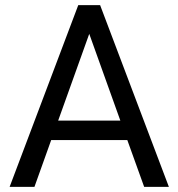

<svg xmlns="http://www.w3.org/2000/svg" viewBox="-20 -731 698 751"><path d="M543.9 0H640.6L371.6 -710.9H286.1L17.6 0H114.7L180.2 -183.1H478ZM207.5 -259.3 329.1 -598.6 450.7 -259.3Z"/></svg>

Font: Bert Sans
Style: Regular
Weight: 400
Designer: Christian Robertson (Google), Cristiano Sobral
Foundry: Google, Cristiano Sobral
Version: Version 3.101